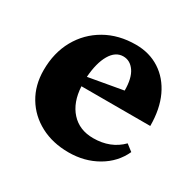

<svg xmlns="http://www.w3.org/2000/svg" viewBox="-121 -646 811 795"><g transform="rotate(30 285.0 -248.0)"><path d="M295 15Q219 15 160.5 -16Q102 -47 69 -102Q36 -157 36 -229Q36 -312 71.5 -375.5Q107 -439 170 -475Q233 -511 315 -511Q380 -511 429.5 -479Q479 -447 506.5 -388.5Q534 -330 534 -249H205Q209 -174 248.5 -130.5Q288 -87 354 -87Q437 -87 489 -140L520 -116Q492 -55 431.5 -20Q371 15 295 15ZM294 -443Q257 -443 233.5 -403Q210 -363 205 -294L369 -323Q369 -382 348 -412.5Q327 -443 294 -443Z"/></g></svg>

Font: Platypi
Style: Bold
Weight: 700
Designer: David Sargent
Foundry: Bolt Cutter Type
Version: Version 1.200; ttfautohint (v1.8.4.7-5d5b)